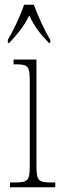

<svg xmlns="http://www.w3.org/2000/svg" viewBox="-20 -786 259 806"><path d="M13 -619V-606H19C55 -645 79 -673 103 -721C125 -673 148 -645 185 -606H191V-619C167 -657 139 -721 122 -766H81C66 -721 36 -657 13 -619ZM22 0H212V-20H199C139 -20 133 -26 133 -96V-536H37V-516H43C101 -516 105 -508 105 -437V-96C105 -26 99 -20 38 -20H22Z"/></svg>

Font: Noto Serif Sinhala ExtraCondensed Thin
Style: Regular
Weight: 100
Width: 2
Designer: Jelle Bosma - Monotype Design Team
Foundry: Monotype Imaging Inc.
Version: Version 2.007